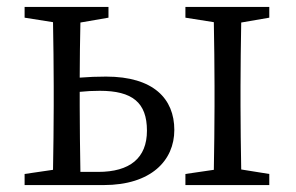

<svg xmlns="http://www.w3.org/2000/svg" viewBox="-20 -534 853 554"><path d="M212 -38C211 -94 210 -174 210 -228V-269C229 -271 248 -272 268 -272C362 -272 404 -238 404 -157C404 -78 355 -38 263 -38ZM293 -483V-514H51V-483L133 -470C134 -415 135 -339 135 -286V-228C135 -176 134 -100 133 -44L51 -32V0H279C416 0 483 -71 483 -159C483 -249 423 -313 286 -313C260 -313 235 -312 210 -310C210 -360 211 -422 212 -469ZM757 -483V-514H515V-483L597 -470C598 -415 599 -339 599 -286V-228C599 -176 598 -100 597 -44L515 -32V0H757V-32L676 -45C675 -100 674 -176 674 -228V-286C674 -338 675 -414 676 -469Z"/></svg>

Font: Source Han Serif
Style: Regular
Weight: 400
Designer: Ryoko NISHIZUKA 西塚涼子 (kana & ideographs); Frank Grießhammer (Latin, Greek & Cyrillic); Wenlong ZHANG 张文龙 (bopomofo); San
Foundry: Adobe Systems Incorporated
Version: Version 1.001;PS 1.001;hotconv 16.6.54;makeotf.lib2.5.65590